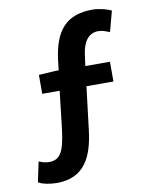

<svg xmlns="http://www.w3.org/2000/svg" viewBox="-85 -730 704 890"><g transform="rotate(-10 266.5 -284.5)"><path d="M496 -648C476 -657 440 -666 412 -666C286 -666 231 -598 214 -460L209 -416H194L115 -411V-322H197L177 -148C164 -41 145 -6 94 -5C79 -5 63 -8 50 -14L44 -16L24 79L27 80C44 90 74 96 110 97C241 97 283 4 298 -115L323 -321H450V-414H334L341 -466C348 -521 372 -563 420 -563C441 -563 456 -556 469 -551L474 -549L500 -646Z"/></g></svg>

Font: Falling Sky
Style: Med
Weight: 500
Designer: Paul D. Hunt
Foundry: Adobe Systems Incorporated
Version: Version 1.02